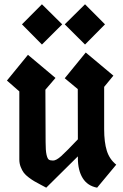

<svg xmlns="http://www.w3.org/2000/svg" viewBox="-20 -868 572 892"><path d="M82 -754.9 174.8 -848.1 269 -754.9 174.8 -661.1ZM280.8 -754.9 375 -848.1 467.8 -754.9 375 -661.1ZM463.9 -268.1Q463.9 -207 476.3 -167.5Q488.8 -127.9 520 -103L431.2 3.9Q386.7 -4.4 364.3 -40.3Q341.8 -76.2 341.8 -133.8V-141.6L194.8 3.9Q187.5 0 168.7 -10Q149.9 -20 139.6 -25.9Q129.4 -31.7 114 -43.2Q98.6 -54.7 90.6 -65.4Q82.5 -76.2 76.2 -92.3Q69.8 -108.4 69.8 -127V-443.4L12.2 -493.7L109.9 -613.3L237.8 -505.9L190.9 -451.2L191.9 -208Q191.9 -168.9 196 -150.1Q200.2 -131.3 206.5 -126.7Q212.9 -122.1 226.6 -122.1Q241.2 -122.1 264.2 -142.6Q287.1 -163.1 341.8 -220.7L341.3 -454.1L280.8 -504.4L378.4 -624L506.8 -516.6L463.9 -464.4Z"/></svg>

Font: KJV1611
Style: Regular
Weight: 400
Version: Version 3.6.1